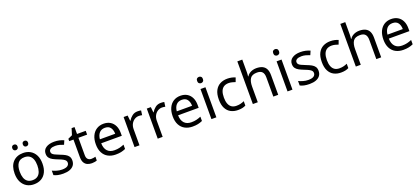

<svg xmlns="http://www.w3.org/2000/svg" viewBox="58 -1982 7018 3215"><g transform="rotate(-20 3567.0 -375.0)"><path d="M551 -269Q551 -180 520.5 -117.5Q490 -55 434 -22.5Q378 10 301 10Q230 10 174.5 -22.5Q119 -55 87 -117.5Q55 -180 55 -269Q55 -402 122 -474Q189 -546 304 -546Q377 -546 432.5 -513.5Q488 -481 519.5 -419.5Q551 -358 551 -269ZM146 -269Q146 -206 162.5 -159.5Q179 -113 214 -88Q249 -63 303 -63Q357 -63 392 -88Q427 -113 443.5 -159.5Q460 -206 460 -269Q460 -333 443 -378Q426 -423 391.5 -447.5Q357 -472 302 -472Q220 -472 183 -418Q146 -364 146 -269ZM163 -681Q163 -707 177 -718.5Q191 -730 210 -730Q229 -730 243 -718.5Q257 -707 257 -681Q257 -656 243 -643.5Q229 -631 210 -631Q191 -631 177 -643.5Q163 -656 163 -681ZM351 -681Q351 -707 364.5 -718.5Q378 -730 397 -730Q416 -730 430 -718.5Q444 -707 444 -681Q444 -656 430 -643.5Q416 -631 397 -631Q378 -631 364.5 -643.5Q351 -656 351 -681Z M1039 -148Q1039 -96 1013 -61Q987 -26 939 -8Q891 10 825 10Q769 10 728.5 1Q688 -8 657 -24V-104Q689 -88 734.5 -74.5Q780 -61 827 -61Q894 -61 924 -82.5Q954 -104 954 -140Q954 -160 943 -176Q932 -192 903.5 -208Q875 -224 822 -244Q770 -264 733 -284Q696 -304 676 -332Q656 -360 656 -404Q656 -472 711.5 -509Q767 -546 857 -546Q906 -546 948.5 -536.5Q991 -527 1028 -510L998 -440Q964 -454 927 -464Q890 -474 851 -474Q797 -474 768.5 -456.5Q740 -439 740 -409Q740 -387 753 -371.5Q766 -356 796.5 -341.5Q827 -327 878 -307Q929 -288 965 -268Q1001 -248 1020 -219.5Q1039 -191 1039 -148Z M1348 -62Q1368 -62 1389 -65.5Q1410 -69 1423 -73V-6Q1409 1 1383 5.5Q1357 10 1333 10Q1291 10 1255.5 -4.5Q1220 -19 1198 -55Q1176 -91 1176 -156V-468H1100V-510L1177 -545L1212 -659H1264V-536H1419V-468H1264V-158Q1264 -109 1287.5 -85.5Q1311 -62 1348 -62Z M1737 -546Q1806 -546 1855.5 -516Q1905 -486 1931.5 -431.5Q1958 -377 1958 -304V-251H1591Q1593 -160 1637.5 -112.5Q1682 -65 1762 -65Q1813 -65 1852.5 -74.5Q1892 -84 1934 -102V-25Q1893 -7 1853 1.5Q1813 10 1758 10Q1682 10 1623.5 -21Q1565 -52 1532.5 -113.5Q1500 -175 1500 -264Q1500 -352 1529.5 -415Q1559 -478 1612.5 -512Q1666 -546 1737 -546ZM1736 -474Q1673 -474 1636.5 -433.5Q1600 -393 1593 -321H1866Q1865 -389 1834 -431.5Q1803 -474 1736 -474Z M2344 -546Q2359 -546 2376.5 -544.5Q2394 -543 2407 -540L2396 -459Q2383 -462 2367.5 -464Q2352 -466 2338 -466Q2297 -466 2261 -443.5Q2225 -421 2203.5 -380.5Q2182 -340 2182 -286V0H2094V-536H2166L2176 -438H2180Q2206 -482 2247 -514Q2288 -546 2344 -546Z M2757 -546Q2772 -546 2789.5 -544.5Q2807 -543 2820 -540L2809 -459Q2796 -462 2780.5 -464Q2765 -466 2751 -466Q2710 -466 2674 -443.5Q2638 -421 2616.5 -380.5Q2595 -340 2595 -286V0H2507V-536H2579L2589 -438H2593Q2619 -482 2660 -514Q2701 -546 2757 -546Z M3107 -546Q3176 -546 3225.5 -516Q3275 -486 3301.5 -431.5Q3328 -377 3328 -304V-251H2961Q2963 -160 3007.5 -112.5Q3052 -65 3132 -65Q3183 -65 3222.5 -74.5Q3262 -84 3304 -102V-25Q3263 -7 3223 1.5Q3183 10 3128 10Q3052 10 2993.5 -21Q2935 -52 2902.5 -113.5Q2870 -175 2870 -264Q2870 -352 2899.5 -415Q2929 -478 2982.5 -512Q3036 -546 3107 -546ZM3106 -474Q3043 -474 3006.5 -433.5Q2970 -393 2963 -321H3236Q3235 -389 3204 -431.5Q3173 -474 3106 -474Z M3552 -536V0H3464V-536ZM3509 -737Q3529 -737 3544.5 -723.5Q3560 -710 3560 -681Q3560 -653 3544.5 -639Q3529 -625 3509 -625Q3487 -625 3472 -639Q3457 -653 3457 -681Q3457 -710 3472 -723.5Q3487 -737 3509 -737Z M3937 10Q3866 10 3810.5 -19Q3755 -48 3723.5 -109Q3692 -170 3692 -265Q3692 -364 3725 -426Q3758 -488 3814.5 -517Q3871 -546 3943 -546Q3984 -546 4022 -537.5Q4060 -529 4084 -517L4057 -444Q4033 -453 4001 -461Q3969 -469 3941 -469Q3887 -469 3852 -446Q3817 -423 3800 -378Q3783 -333 3783 -266Q3783 -202 3800 -157Q3817 -112 3851 -89Q3885 -66 3936 -66Q3980 -66 4013.5 -75Q4047 -84 4075 -97V-19Q4048 -5 4015.5 2.5Q3983 10 3937 10Z M4290 -537Q4290 -518 4288.5 -498Q4287 -478 4285 -462H4291Q4308 -490 4334 -508Q4360 -526 4392 -535.5Q4424 -545 4458 -545Q4523 -545 4566.5 -524.5Q4610 -504 4632 -461Q4654 -418 4654 -349V0H4567V-343Q4567 -408 4538 -440Q4509 -472 4447 -472Q4357 -472 4323.5 -421.5Q4290 -371 4290 -277V0H4202V-760H4290Z M4908 -536V0H4820V-536ZM4865 -737Q4885 -737 4900.5 -723.5Q4916 -710 4916 -681Q4916 -653 4900.5 -639Q4885 -625 4865 -625Q4843 -625 4828 -639Q4813 -653 4813 -681Q4813 -710 4828 -723.5Q4843 -737 4865 -737Z M5427 -148Q5427 -96 5401 -61Q5375 -26 5327 -8Q5279 10 5213 10Q5157 10 5116.5 1Q5076 -8 5045 -24V-104Q5077 -88 5122.5 -74.5Q5168 -61 5215 -61Q5282 -61 5312 -82.5Q5342 -104 5342 -140Q5342 -160 5331 -176Q5320 -192 5291.5 -208Q5263 -224 5210 -244Q5158 -264 5121 -284Q5084 -304 5064 -332Q5044 -360 5044 -404Q5044 -472 5099.5 -509Q5155 -546 5245 -546Q5294 -546 5336.5 -536.5Q5379 -527 5416 -510L5386 -440Q5352 -454 5315 -464Q5278 -474 5239 -474Q5185 -474 5156.5 -456.5Q5128 -439 5128 -409Q5128 -387 5141 -371.5Q5154 -356 5184.5 -341.5Q5215 -327 5266 -307Q5317 -288 5353 -268Q5389 -248 5408 -219.5Q5427 -191 5427 -148Z M5772 10Q5701 10 5645.5 -19Q5590 -48 5558.5 -109Q5527 -170 5527 -265Q5527 -364 5560 -426Q5593 -488 5649.5 -517Q5706 -546 5778 -546Q5819 -546 5857 -537.5Q5895 -529 5919 -517L5892 -444Q5868 -453 5836 -461Q5804 -469 5776 -469Q5722 -469 5687 -446Q5652 -423 5635 -378Q5618 -333 5618 -266Q5618 -202 5635 -157Q5652 -112 5686 -89Q5720 -66 5771 -66Q5815 -66 5848.5 -75Q5882 -84 5910 -97V-19Q5883 -5 5850.5 2.5Q5818 10 5772 10Z M6125 -537Q6125 -518 6123.5 -498Q6122 -478 6120 -462H6126Q6143 -490 6169 -508Q6195 -526 6227 -535.5Q6259 -545 6293 -545Q6358 -545 6401.5 -524.5Q6445 -504 6467 -461Q6489 -418 6489 -349V0H6402V-343Q6402 -408 6373 -440Q6344 -472 6282 -472Q6192 -472 6158.5 -421.5Q6125 -371 6125 -277V0H6037V-760H6125Z M6862 -546Q6931 -546 6980.5 -516Q7030 -486 7056.5 -431.5Q7083 -377 7083 -304V-251H6716Q6718 -160 6762.5 -112.5Q6807 -65 6887 -65Q6938 -65 6977.5 -74.5Q7017 -84 7059 -102V-25Q7018 -7 6978 1.5Q6938 10 6883 10Q6807 10 6748.5 -21Q6690 -52 6657.5 -113.5Q6625 -175 6625 -264Q6625 -352 6654.5 -415Q6684 -478 6737.5 -512Q6791 -546 6862 -546ZM6861 -474Q6798 -474 6761.5 -433.5Q6725 -393 6718 -321H6991Q6990 -389 6959 -431.5Q6928 -474 6861 -474Z"/></g></svg>

Font: Noto Sans Cham
Style: Regular
Weight: 400
Designer: Monotype Design Team
Foundry: Monotype Imaging Inc.
Version: Version 2.002